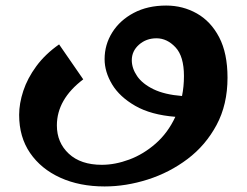

<svg xmlns="http://www.w3.org/2000/svg" viewBox="-20 -423 890 692"><path d="M357 249Q267 249 197.5 217.5Q128 186 88.5 128.5Q49 71 49 -9Q49 -50 64 -95.5Q79 -141 111 -184.5Q143 -228 193 -263L280 -137Q185 -65 185 29Q185 91 228 131Q271 171 347 171Q395 171 446 152Q497 133 541 94.5Q585 56 612 -2Q524 -9 467.5 -41.5Q411 -74 384 -119Q357 -164 357 -210Q357 -262 384.5 -306Q412 -350 462 -376.5Q512 -403 579 -403Q639 -403 689.5 -374.5Q740 -346 770 -288.5Q800 -231 800 -143Q800 -46 760.5 27.5Q721 101 656 150Q591 199 512.5 224Q434 249 357 249ZM455 -206Q455 -177 474 -149Q493 -121 533 -101.5Q573 -82 636 -77Q643 -111 643 -149Q643 -220 612.5 -252.5Q582 -285 544 -285Q507 -285 481 -262Q455 -239 455 -206Z"/></svg>

Font: Marhey SemiBold
Style: Regular
Weight: 600
Designer: Nur Syamsi & Bustanul Arifin
Foundry: Namelatype
Version: Version 1.000; ttfautohint (v1.8.4.7-5d5b)